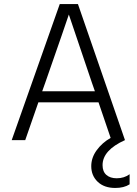

<svg xmlns="http://www.w3.org/2000/svg" viewBox="-20 -694 677 951"><path d="M204 -284 189 -242H450L435 -285L321 -622Q308 -582 204 -284ZM622 219Q594 237 551 237Q496 237 464 206.5Q432 176 432 129Q432 87 459 50Q486 13 528 -11L468 -187H170L105 0H38L276 -674H366L599 0Q488 50 488 124Q488 156 507 172.5Q526 189 558 189Q595 189 622 169Z"/></svg>

Font: Hind Guntur Light
Style: Regular
Weight: 300
Designer: Manushi Parikh, Hitesh Malaviya
Foundry: Indian Type Foundry
Version: Version 1.002;PS 1.0;hotconv 1.0.86;makeotf.lib2.5.63406; tt